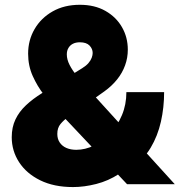

<svg xmlns="http://www.w3.org/2000/svg" viewBox="-20 -758 739 790"><path d="M280.3 11.7Q202.1 11.7 145.5 -16.1Q88.9 -43.9 58.6 -90.6Q28.3 -137.2 28.3 -193.4Q28.3 -234.4 43.5 -266.4Q58.6 -298.3 86.7 -324.7Q114.7 -351.1 153.3 -375L318.4 -477.5Q335 -487.8 344.2 -498.8Q353.5 -509.8 357.4 -520.5Q361.3 -531.2 361.3 -540Q361.3 -557.1 348.4 -570.6Q335.4 -584 308.6 -584Q292 -584 280 -577.9Q268.1 -571.8 261.5 -560.5Q254.9 -549.3 254.9 -534.2Q254.9 -513.2 266.4 -490.7Q277.8 -468.3 298.6 -443.1Q319.3 -418 346.7 -387.7L699.2 0H502.9L208 -312.5Q186 -335.9 159.9 -369.4Q133.8 -402.8 114.7 -445.1Q95.7 -487.3 95.7 -537.1Q95.7 -592.8 122.3 -638.4Q148.9 -684.1 196.8 -711.2Q244.6 -738.3 308.6 -738.3Q369.6 -738.3 413.8 -713.1Q458 -688 481.9 -646.2Q505.9 -604.5 505.9 -553.7Q505.9 -520 494.6 -489Q483.4 -458 461.9 -431.2Q440.4 -404.3 409.2 -381.8L258.8 -275.4Q241.7 -263.2 228.8 -247.6Q215.8 -231.9 215.8 -207Q215.8 -186.5 225.6 -171.9Q235.4 -157.2 252.9 -149.4Q270.5 -141.6 293.9 -141.6Q330.6 -141.6 366.9 -159.2Q403.3 -176.8 433.3 -208.7Q463.4 -240.7 481.7 -284.2Q500 -327.6 500 -378.9H655.3Q655.3 -315.9 642.1 -257.3Q628.9 -198.7 599.9 -150.1Q570.8 -101.6 523.4 -68.4L469.2 -42Q425.8 -13.7 376 -1Q326.2 11.7 280.3 11.7Z"/></svg>

Font: Inter 18pt Black
Style: Regular
Weight: 900
Designer: Rasmus Andersson
Foundry: rsms
Version: Version 4.001;git-66647c0bb